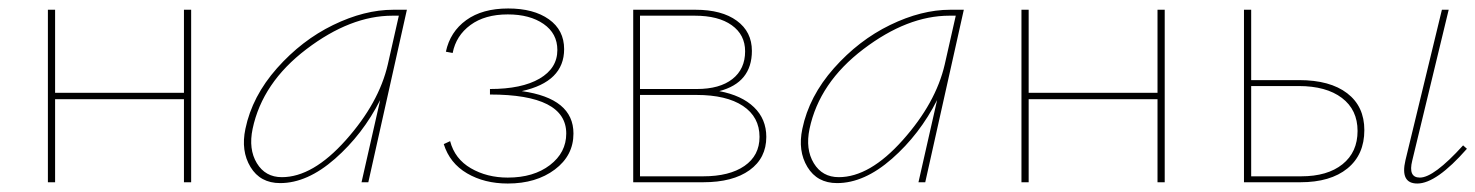

<svg xmlns="http://www.w3.org/2000/svg" viewBox="-20 -430 3481 453"><path d="M414 -407H431V0H414V-196H110V0H93V-407H110V-211H414Z M908 -407H940L849 0H833L877 -194Q836 -113 770.5 -55.5Q705 2 641 2Q594 2 571 -36Q548 -74 559 -126Q575 -203 633.5 -269Q692 -335 766 -371Q840 -407 908 -407ZM645 -12Q718 -12 796 -99.5Q874 -187 895 -278L921 -393H906Q807 -393 703 -314Q599 -235 576 -126Q566 -78 586 -45Q606 -12 645 -12Z M1211 -215Q1333 -198 1333 -115Q1333 -63 1289 -30Q1245 3 1178 3Q1123 3 1082 -21Q1041 -45 1027 -90L1042 -97Q1053 -55 1091 -33Q1129 -11 1178 -11Q1239 -11 1277.5 -40.5Q1316 -70 1316 -115Q1316 -207 1136 -207V-220Q1211 -220 1253 -244.5Q1295 -269 1295 -312Q1295 -351 1262.5 -373.5Q1230 -396 1178 -396Q1124 -396 1090 -371Q1056 -346 1048 -305L1032 -308Q1042 -355 1080 -382.5Q1118 -410 1179 -410Q1239 -410 1275 -384.5Q1311 -359 1311 -314Q1311 -237 1211 -215Z M1677 -215Q1730 -205 1759 -177Q1788 -149 1788 -107Q1788 -57 1748.5 -28.5Q1709 0 1639 0H1474V-407H1621Q1683 -407 1718.5 -381Q1754 -355 1754 -310Q1754 -235 1677 -215ZM1619 -393H1490V-220H1624Q1678 -220 1708 -243.5Q1738 -267 1738 -309Q1738 -348 1706.5 -370.5Q1675 -393 1619 -393ZM1639 -14Q1701 -14 1736.5 -38.5Q1772 -63 1772 -107Q1772 -154 1733 -180Q1694 -206 1623 -206H1490V-14Z M2222 -407H2254L2163 0H2147L2191 -194Q2150 -113 2084.5 -55.5Q2019 2 1955 2Q1908 2 1885 -36Q1862 -74 1873 -126Q1889 -203 1947.5 -269Q2006 -335 2080 -371Q2154 -407 2222 -407ZM1959 -12Q2032 -12 2110 -99.5Q2188 -187 2209 -278L2235 -393H2220Q2121 -393 2017 -314Q1913 -235 1890 -126Q1880 -78 1900 -45Q1920 -12 1959 -12Z M2711 -407H2728V0H2711V-196H2407V0H2390V-407H2407V-211H2711Z M3045 -241Q3118 -241 3158.5 -210Q3199 -179 3199 -123Q3199 -65 3159 -32.5Q3119 0 3048 0H2915V-407H2932V-241ZM3432 -87 3441 -79Q3369 3 3324 3Q3283 3 3296 -52L3382 -407H3398L3312 -51Q3302 -11 3330 -11Q3363 -11 3432 -87ZM3050 -14Q3112 -14 3147.5 -42.5Q3183 -71 3183 -121Q3183 -171 3146 -199Q3109 -227 3044 -227H2932V-14Z"/></svg>

Font: EauTestText Thin
Style: Italic
Weight: 250
Italic angle: -12°
Designer: Christian Thalmann (Catharsis Fonts)
Version: Version 0.001;PS 000.001;hotconv 1.0.88;makeotf.lib2.5.64775